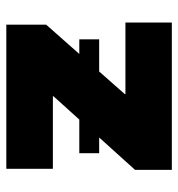

<svg xmlns="http://www.w3.org/2000/svg" viewBox="2 -572 569 614"><g transform="rotate(-90 287.0 -264.5)"><path d="M51.3 0V-117.7L286.6 -378.4V-380.4H54.7V-529.3H515.6V-401.9L293.5 -150.4V-148.4H522.5V0ZM104.5 -232.4V-295.9H468.8V-232.4Z"/></g></svg>

Font: Inter 24pt Black
Style: Regular
Weight: 900
Designer: Rasmus Andersson
Foundry: rsms
Version: Version 4.001;git-66647c0bb